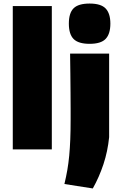

<svg xmlns="http://www.w3.org/2000/svg" viewBox="-20 -842 685 1082"><path d="M485 -595Q422 -595 395 -622Q368 -649 368 -709Q368 -769 395 -795.5Q422 -822 485 -822Q549 -822 575.5 -794Q602 -766 602 -709Q602 -651 575.5 -623Q549 -595 485 -595ZM343 195Q353 153 359.5 115.5Q366 78 370 36Q374 -6 376 -56Q378 -106 378 -171Q378 -190 378 -229Q378 -268 377.5 -318.5Q377 -369 376.5 -426Q376 -483 375 -540H595V-69Q587 11 563 83.5Q539 156 503 220ZM52 -808H272V0H52Z"/></svg>

Font: Encode Sans Normal
Style: Black
Weight: 900
Designer: Pablo Impallari, Andres Torresi
Foundry: Pablo Impallari, Andres Torresi
Version: Version 1.000; ttfautohint (v1.00) -l 8 -r 50 -G 200 -x 14 -